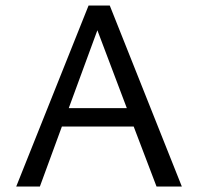

<svg xmlns="http://www.w3.org/2000/svg" viewBox="-20 -678 720 698"><path d="M549 0 466 -218H205L125 0H39L302 -658H379L641 0ZM230 -285H441L334 -568Z"/></svg>

Font: EauTestInfant Medium
Style: Regular
Weight: 500
Designer: Christian Thalmann (Catharsis Fonts)
Version: Version 0.001;PS 000.001;hotconv 1.0.88;makeotf.lib2.5.64775